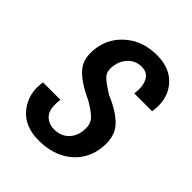

<svg xmlns="http://www.w3.org/2000/svg" viewBox="-163 -629 730 730"><g transform="rotate(45 202.0 -264.0)"><path d="M256.3 -538.1Q329.1 -538.1 367.2 -491.7Q405.3 -445.3 394 -374H297.9Q303.7 -414.1 291 -439.9Q278.3 -465.8 246.6 -465.8Q215.3 -465.8 193.8 -444.8Q172.9 -423.8 168 -393.6Q163.1 -363.3 174.8 -347.7Q186.5 -331.1 234.4 -301.8Q306.6 -271.5 335.9 -234.4Q365.2 -197.3 355.5 -132.8Q345.2 -68.4 294.9 -29.3Q244.1 9.8 167 9.8Q89.8 9.8 50.8 -40Q11.7 -89.8 22.9 -158.2H116.7Q109.4 -106.4 127.9 -84Q146.5 -61.5 179.7 -61.5Q212.9 -61.5 234.4 -81.1Q255.9 -100.6 260.7 -132.8Q265.6 -164.6 252.9 -184.6Q239.3 -204.6 193.8 -231Q123.5 -262.7 93.8 -297.9Q64 -333 73.7 -394.5Q83.5 -456.1 133.3 -497.1Q183.1 -538.1 256.3 -538.1Z"/></g></svg>

Font: RobotoCondensed-Italic
Style: Italic
Weight: 400
Designer: Google
Version: Version 1.200311; 2013